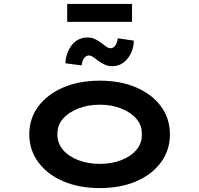

<svg xmlns="http://www.w3.org/2000/svg" viewBox="-20 -953 1020 983"><path d="M491 10Q385 10 303.5 -25Q222 -60 176 -122.5Q130 -185 130 -265Q130 -346 176 -408Q222 -470 303.5 -505Q385 -540 491 -540Q597 -540 678 -505Q759 -470 804.5 -408Q850 -346 850 -265Q850 -185 804.5 -122.5Q759 -60 678 -25Q597 10 491 10ZM491 -114Q551 -114 600.5 -133Q650 -152 679 -186.5Q708 -221 706 -265Q708 -310 679 -344Q650 -378 600.5 -397.5Q551 -417 491 -417Q431 -417 381 -397.5Q331 -378 302 -344.5Q273 -311 274 -265Q273 -221 302 -186.5Q331 -152 381 -133Q431 -114 491 -114ZM553 -614Q535 -614 519 -621Q503 -628 482 -642Q464 -657 454 -663Q444 -669 436 -669Q422 -669 411.5 -656.5Q401 -644 398 -618L315 -629Q317 -683 347.5 -722Q378 -761 429 -761Q447 -761 463 -754.5Q479 -748 499 -733Q514 -721 525 -713.5Q536 -706 546 -706Q560 -706 570 -719.5Q580 -733 583 -757L665 -745Q665 -711 650.5 -680.5Q636 -650 611.5 -632Q587 -614 553 -614ZM324 -841V-933H656V-841Z"/></svg>

Font: Lexend Zetta SemiBold
Style: Regular
Weight: 600
Designer: Bonnie Shaver-Troup, Thomas Jockin
Foundry: Lexend
Version: Version 1.007